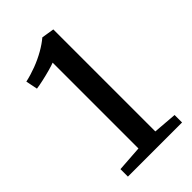

<svg xmlns="http://www.w3.org/2000/svg" viewBox="-228 -831 909 909"><g transform="rotate(-45 227.0 -376.0)"><path d="M193.5 -59V-633.5Q181 -628.5 155 -621.2Q129 -614 101 -607.8Q73 -601.5 54 -599L42 -658Q78 -666 115.8 -680.2Q153.5 -694.5 186.8 -713.5Q220 -732.5 243.5 -752.5H244.5L307 -742.5V-59.5L426.5 -50V0H64V-50Z"/></g></svg>

Font: Merriweather 20pt Medium
Style: Regular
Weight: 500
Version: Version 2.100